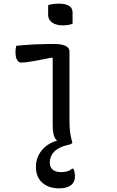

<svg xmlns="http://www.w3.org/2000/svg" viewBox="-20 -783 640 1053"><path d="M269 -95Q269 -125 269 -161.5Q269 -198 269 -238Q269 -278 269 -317.5Q269 -357 269 -395Q269 -433 269 -464L264 -467Q235 -461 210 -456.5Q185 -452 164.5 -448Q144 -444 127 -442Q110 -440 96 -440Q82 -440 73.5 -454.5Q65 -469 65 -497Q65 -507 66 -515.5Q67 -524 69 -532Q94 -534 116 -536Q138 -538 159 -539Q180 -540 199 -540.5Q218 -541 237 -541.5Q256 -542 275 -542Q304 -542 323 -537Q342 -532 351.5 -523Q361 -514 361 -501Q361 -454 361 -405.5Q361 -357 361 -309.5Q361 -262 361 -216.5Q361 -171 361 -130Q361 -106 362 -85.5Q363 -65 366.5 -44.5Q370 -24 377 0Q369 2 361 3Q353 4 344 4Q307 4 288 -16.5Q269 -37 269 -95ZM339 -19Q344 -20 352 -16.5Q360 -13 377 0Q375 3 369.5 6.5Q364 10 351 12Q301 24 277 49Q253 74 253 109Q253 133 268.5 147Q284 161 315 161Q333 161 347.5 157Q362 153 376 142H382Q386 149 387.5 155.5Q389 162 390 168Q391 174 391 183Q391 217 368 233.5Q345 250 304 250Q247 250 212 219Q177 188 177 133Q177 89 199 55Q221 21 258 2Q295 -17 339 -19ZM244 -754Q250 -757 257 -758.5Q264 -760 271.5 -761Q279 -762 287.5 -762.5Q296 -763 303 -763Q337 -763 357.5 -751.5Q378 -740 378 -713V-653Q372 -650 365.5 -648.5Q359 -647 352.5 -646Q346 -645 338.5 -644.5Q331 -644 323 -644Q288 -644 266 -659.5Q244 -675 244 -701Z"/></svg>

Font: Recursive Monospace Casual
Style: Regular
Weight: 400
Version: Version 1.047